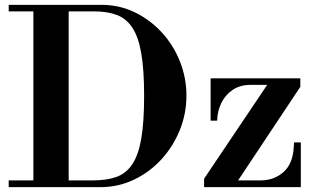

<svg xmlns="http://www.w3.org/2000/svg" viewBox="-20 -774 1306 794"><path d="M16 0V-28H364Q422 -28 462 -42.5Q502 -57 527.5 -95.5Q553 -134 564.5 -202.5Q576 -271 576 -378Q576 -484 564.5 -552Q553 -620 528 -658.5Q503 -697 463.5 -712Q424 -727 368 -727H16V-754H399Q473 -754 536.5 -723.5Q600 -693 648.5 -640.5Q697 -588 724 -520Q751 -452 751 -379Q751 -304 723.5 -236Q696 -168 647.5 -115Q599 -62 534 -31Q469 0 394 0ZM118 -15V-754H264V-15ZM827 -15 824 -35 1097 -441H1208L1222 -415L956 -15ZM824 0V-35L832 -28H1058Q1114 -28 1153 -63Q1192 -98 1195 -169L1196 -185H1224V0ZM851 -275V-450H1222V-416L1214 -423H1016Q973 -423 942.5 -402.5Q912 -382 895.5 -348.5Q879 -315 878 -275Z"/></svg>

Font: Libre Bodoni Medium
Style: Regular
Weight: 500
Designer: Pablo Impallari, Rodrigo Fuenzalida
Foundry: Impallari Type
Version: Version 2.005;gftools[0.9.23]